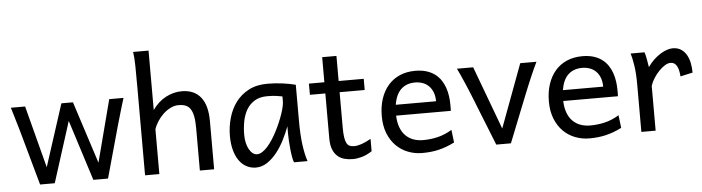

<svg xmlns="http://www.w3.org/2000/svg" viewBox="-48 -990 4422 1210"><g transform="rotate(-5 2163.0 -384.5)"><path d="M415 -498 542 -105 644.5 -498H734.9Q726.1 -470.2 719.5 -448Q712.9 -425.8 707 -405.5Q701.2 -385.3 695.6 -366Q689.9 -346.7 683.6 -324.7L593.3 0H500.5L378.4 -383.3L256.3 0H163.6L73.2 -324.7Q67.9 -344.2 62.3 -363.3Q56.6 -382.3 50.5 -402.8Q44.4 -423.3 37.6 -446.8Q30.8 -470.2 22 -498H112.3L214.8 -105L341.8 -498Z M1174.3 0V-268.6Q1174.3 -314.5 1168.2 -344.2Q1162.1 -374 1149.9 -391.4Q1137.7 -408.7 1119.4 -415.5Q1101.1 -422.4 1076.7 -422.4Q1050.3 -422.4 1025.1 -409.9Q1000 -397.5 979 -377.7Q958 -357.9 941.9 -333Q925.8 -308.1 918 -283.2V0H827.6V-551.8Q827.6 -630.9 826.7 -690.2Q825.7 -749.5 820.3 -781.2H918V-405.3Q954.1 -456.5 1002.9 -482.2Q1051.8 -507.8 1103.5 -507.8Q1181.6 -507.8 1223.1 -456.8Q1264.6 -405.8 1264.6 -305.2V0Z M1733.4 -419.9Q1721.2 -422.4 1698 -426Q1674.8 -429.7 1638.2 -429.7Q1590.3 -429.7 1558.3 -410.4Q1526.4 -391.1 1507.3 -359.1Q1488.3 -327.1 1480.2 -285.6Q1472.2 -244.1 1472.2 -200.2Q1472.2 -171.9 1477.8 -148.2Q1483.4 -124.5 1493.2 -107.2Q1502.9 -89.8 1515.6 -80.3Q1528.3 -70.8 1543 -70.8Q1559.1 -70.8 1575.9 -81.5Q1592.8 -92.3 1609.1 -110.6Q1625.5 -128.9 1641.1 -152.8Q1656.7 -176.8 1670.4 -203.4Q1684.1 -230 1695.8 -257.3Q1707.5 -284.7 1715.8 -309.3Q1724.1 -334 1728.8 -354.5Q1733.4 -375 1733.4 -388.2ZM1770 0Q1764.6 -11.7 1760.5 -35.2Q1756.3 -58.6 1753.7 -85.7Q1751 -112.8 1749.5 -138.7Q1748 -164.6 1748 -180.7V-229.5Q1732.4 -188 1710.7 -145Q1689 -102.1 1661.1 -67.1Q1633.3 -32.2 1599.9 -10Q1566.4 12.2 1528.3 12.2Q1497.6 12.2 1470.7 -1.5Q1443.8 -15.1 1424.1 -42Q1404.3 -68.8 1393.1 -108.6Q1381.8 -148.4 1381.8 -200.2Q1381.8 -258.3 1397.5 -313.7Q1413.1 -369.1 1445.3 -412.4Q1477.5 -455.6 1527.3 -481.7Q1577.1 -507.8 1645.5 -507.8Q1692.9 -507.8 1739.7 -501.7Q1786.6 -495.6 1823.7 -485.8V-258.8Q1823.7 -166.5 1832.5 -103.8Q1841.3 -41 1855.5 0Z M1906.7 -485.8H2004.4V-644.5H2094.7V-485.8H2253.4V-415H2094.7V-190.4Q2094.7 -152.8 2098.4 -128.9Q2102.1 -105 2109.6 -91.6Q2117.2 -78.1 2128.9 -73.2Q2140.6 -68.4 2157.2 -68.4Q2178.2 -68.4 2204.6 -77.6Q2231 -86.9 2263.2 -105V-26.9Q2229.5 -4.9 2198.7 3.7Q2168 12.2 2142.1 12.2Q2113.3 12.2 2088.4 5.6Q2063.5 -1 2044.7 -17.6Q2025.9 -34.2 2015.1 -61.8Q2004.4 -89.4 2004.4 -131.8V-415H1906.7Z M2436.5 -236.8Q2438 -193.8 2450 -162.1Q2461.9 -130.4 2482.7 -109.6Q2503.4 -88.9 2531.5 -78.6Q2559.6 -68.4 2592.8 -68.4Q2640.1 -68.4 2685.5 -79.1Q2731 -89.8 2775.9 -117.2L2785.6 -36.6Q2759.8 -23.4 2734.9 -14.2Q2710 -4.9 2685.1 1Q2660.2 6.8 2634.5 9.5Q2608.9 12.2 2580.6 12.2Q2533.7 12.2 2491.2 -4.2Q2448.7 -20.5 2416.5 -52.5Q2384.3 -84.5 2365.2 -131.8Q2346.2 -179.2 2346.2 -241.7Q2346.2 -302.2 2362.5 -351.3Q2378.9 -400.4 2409.2 -435.3Q2439.5 -470.2 2482.9 -489Q2526.4 -507.8 2580.6 -507.8Q2620.6 -507.8 2651.4 -498.3Q2682.1 -488.8 2704.6 -471.9Q2727.1 -455.1 2742.2 -432.6Q2757.3 -410.2 2766.4 -384.3Q2775.4 -358.4 2779.3 -330.3Q2783.2 -302.2 2783.2 -274.9V-255.9Q2783.2 -243.7 2782.7 -236.8ZM2573.2 -434.6Q2519.5 -434.6 2485.4 -403.1Q2451.2 -371.6 2440.4 -305.2H2695.3Q2695.3 -336.4 2686.3 -360.6Q2677.2 -384.8 2660.9 -401.4Q2644.5 -418 2622.1 -426.3Q2599.6 -434.6 2573.2 -434.6Z M3347.2 -498Q3336.9 -477.1 3325.9 -452.6Q3314.9 -428.2 3304.9 -404.8Q3294.9 -381.3 3286.1 -360.4Q3277.3 -339.4 3271.5 -324.7Q3266.6 -313 3258.5 -292.7Q3250.5 -272.5 3240.5 -247.3Q3230.5 -222.2 3219.2 -194.1Q3208 -166 3197.3 -138.7Q3171.4 -74.2 3142.1 0H3049.3Q3021 -70.8 2996.1 -133.8Q2985.4 -160.6 2974.1 -188.5Q2962.9 -216.3 2952.9 -241.9Q2942.9 -267.6 2934.3 -289.1Q2925.8 -310.5 2919.9 -324.7Q2914.1 -339.4 2905.3 -360.6Q2896.5 -381.8 2886.2 -405.3Q2876 -428.7 2865.2 -452.9Q2854.5 -477.1 2844.2 -498H2946.8L3095.7 -97.7L3244.6 -498Z M3493.7 -236.8Q3495.1 -193.8 3507.1 -162.1Q3519 -130.4 3539.8 -109.6Q3560.5 -88.9 3588.6 -78.6Q3616.7 -68.4 3649.9 -68.4Q3697.3 -68.4 3742.7 -79.1Q3788.1 -89.8 3833 -117.2L3842.8 -36.6Q3816.9 -23.4 3792 -14.2Q3767.1 -4.9 3742.2 1Q3717.3 6.8 3691.7 9.5Q3666 12.2 3637.7 12.2Q3590.8 12.2 3548.3 -4.2Q3505.9 -20.5 3473.6 -52.5Q3441.4 -84.5 3422.4 -131.8Q3403.3 -179.2 3403.3 -241.7Q3403.3 -302.2 3419.7 -351.3Q3436 -400.4 3466.3 -435.3Q3496.6 -470.2 3540 -489Q3583.5 -507.8 3637.7 -507.8Q3677.7 -507.8 3708.5 -498.3Q3739.3 -488.8 3761.7 -471.9Q3784.2 -455.1 3799.3 -432.6Q3814.5 -410.2 3823.5 -384.3Q3832.5 -358.4 3836.4 -330.3Q3840.3 -302.2 3840.3 -274.9V-255.9Q3840.3 -243.7 3839.8 -236.8ZM3630.4 -434.6Q3576.7 -434.6 3542.5 -403.1Q3508.3 -371.6 3497.6 -305.2H3752.4Q3752.4 -336.4 3743.4 -360.6Q3734.4 -384.8 3718 -401.4Q3701.7 -418 3679.2 -426.3Q3656.7 -434.6 3630.4 -434.6Z M3967.3 0V-300.3Q3967.3 -372.6 3959.2 -422.6Q3951.2 -472.7 3942.9 -498H4030.8Q4033.7 -490.2 4036.6 -477.8Q4039.6 -465.3 4042 -451.7Q4044.4 -438 4046.4 -424.8L4050.3 -402.8Q4067.9 -428.2 4088.6 -447.8Q4109.4 -467.3 4130.6 -480.7Q4151.9 -494.1 4172.1 -501Q4192.4 -507.8 4209 -507.8Q4239.7 -507.8 4261 -494.4Q4282.2 -481 4295.7 -458.3Q4309.1 -435.5 4315.2 -406Q4321.3 -376.5 4321.3 -344.2L4243.2 -327.1Q4242.2 -346.7 4238.5 -363.3Q4234.9 -379.9 4228.3 -392.1Q4221.7 -404.3 4211.7 -410.9Q4201.7 -417.5 4187 -417.5Q4171.4 -417.5 4152.3 -405.8Q4133.3 -394 4115 -375.2Q4096.7 -356.4 4081.1 -332.3Q4065.4 -308.1 4057.6 -283.2V0Z"/></g></svg>

Font: Andika
Style: Regular
Weight: 400
Designer: Victor Gaultney, Annie Olsen, Julie Remington, Don Collingsworth, Eric Hays
Foundry: SIL International
Version: Version 1.001